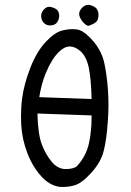

<svg xmlns="http://www.w3.org/2000/svg" viewBox="-20 -783 540 790"><path d="M237.3 -13.7Q264.6 -13.7 288.1 -21Q316.9 -29.3 356.2 -72.8Q395.5 -116.2 406.7 -162.1Q418.5 -208.5 423.3 -278.8Q426.3 -317.4 426.3 -349.9Q426.3 -382.3 424.3 -410.6Q420.4 -469.2 409.7 -521.5Q397.5 -581.1 349.1 -629.4Q319.8 -658.7 297.4 -661.6Q287.6 -663.1 277.8 -663.1Q258.3 -663.1 236.8 -657.7Q205.6 -650.4 168.2 -610.6Q130.9 -570.8 104.5 -503.4Q78.6 -435.5 71.3 -380.4Q66.4 -342.8 66.4 -304.2Q66.4 -286.1 67.4 -268.1Q70.8 -210.9 92 -154.5Q113.3 -98.1 148.9 -58.6Q183.6 -20 225.1 -14.2Q231.4 -13.7 237.3 -13.7ZM134.3 -311.5V-315.9L356.9 -308.1V-303.7Q356.9 -282.2 356 -268.6Q355 -254.9 354.2 -248Q353.5 -241.2 352.8 -234.4Q352.1 -227.5 351.1 -220.7Q348.6 -207.5 346.2 -194.3Q335 -141.6 296.9 -99.6Q282.7 -87.4 250.2 -87.4Q217.8 -87.4 192.9 -117.2Q168 -147 152.1 -188.7Q136.2 -230.5 134.3 -311.5ZM267.6 -591.8Q287.6 -591.8 309.6 -573.7Q335 -552.2 345.2 -504.9Q355 -458.5 356.9 -375.5L141.6 -383.3Q149.9 -437.5 168.9 -483.4Q191.9 -539.1 221.7 -568.8Q244.6 -591.8 267.6 -591.8ZM382.8 -704.6Q385.3 -713.4 385.3 -721.9Q385.3 -730.5 382.6 -737.8Q379.9 -745.1 376 -749Q368.2 -756.8 354 -761.2Q348.6 -763.2 343.3 -763.2Q328.1 -763.2 315.4 -748.5Q305.7 -737.3 305.7 -725.6Q305.7 -712.9 318.4 -695.8Q329.6 -681.2 342.8 -676.3Q378.4 -687.5 382.8 -704.6ZM223.1 -712.4Q223.6 -715.3 223.6 -719.5Q223.6 -723.6 221.7 -730.5Q217.3 -746.6 195.8 -752.4Q188.5 -754.9 184.1 -754.9Q179.7 -754.9 176.8 -754.4Q168.9 -752.4 162.6 -746.1Q149.4 -732.9 149.4 -717.8Q149.4 -699.7 160.6 -688.5Q169.4 -679.7 183.6 -678.2Q208.5 -678.2 217.3 -694.8Q222.2 -703.6 223.1 -712.4Z"/></svg>

Font: Bakudai
Style: Light
Weight: 300
Version: Version 1.48